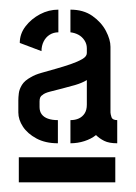

<svg xmlns="http://www.w3.org/2000/svg" viewBox="-20 -725 282 398"><path d="M19 -347V-399H219V-347ZM100 -428Q74 -428 55.5 -438Q37 -448 27.5 -462.5Q18 -477 18 -492V-517Q18 -523 19 -531.5Q20 -540 25.5 -549Q31 -558 44 -565Q52 -570 66 -574Q80 -578 96 -582.5Q112 -587 126.5 -592Q141 -597 150.5 -602.5Q160 -608 160 -615V-625Q160 -634 155 -641.5Q150 -649 142.5 -653Q135 -657 126 -658V-705Q153 -705 171.5 -692Q190 -679 199.5 -661Q209 -643 209 -628V-492Q209 -489 211 -482.5Q213 -476 223 -476V-428Q206 -428 196 -433Q186 -438 179 -445Q169 -437 155 -432.5Q141 -428 126 -428V-476Q136 -476 143.5 -479.5Q151 -483 155.5 -490Q160 -497 160 -508V-559Q150 -553 136.5 -549Q123 -545 109 -541.5Q95 -538 83.5 -535Q72 -532 68 -528Q62 -525 62 -515V-503Q62 -494 66.5 -488Q71 -482 79.5 -479Q88 -476 100 -476ZM66 -619 21 -636Q21 -655 33 -670.5Q45 -686 63 -695.5Q81 -705 101 -705V-658Q91 -658 83 -653Q75 -648 70.5 -639Q66 -630 66 -619Z"/></svg>

Font: Stick No Bills ExtraLight SemiBold
Style: Regular
Weight: 600
Version: Version 2.000